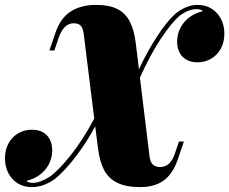

<svg xmlns="http://www.w3.org/2000/svg" viewBox="-65 -742 927 776"><path d="M841.8 -606Q841.8 -571.3 827.4 -545.2Q813 -519 788.1 -504.6Q763.2 -490.2 732.9 -490.2Q695.3 -490.2 673.1 -512.5Q650.9 -534.7 650.9 -574.2Q650.9 -603.5 664.1 -629.2Q677.2 -654.8 700.9 -672.4Q724.6 -689.9 754.9 -696.8Q747.6 -705.1 729 -705.1Q698.2 -705.1 663.1 -680.2Q628.4 -650.9 585.2 -585.7Q542 -520.5 500.5 -428.2L540 -105Q545.9 -66.9 582 -66.9Q623 -66.9 641.1 -119.1L658.2 -169.9H678.2L651.9 -92.8Q630.9 -35.6 594.2 -10.7Q557.6 14.2 502 14.2Q443.4 14.2 408.2 -3.7Q373 -21.5 355.5 -55.2Q337.9 -88.9 331.1 -142.1L319.8 -231.4Q284.7 -166 241.2 -109.1Q197.8 -52.2 157.2 -19Q111.3 14.2 63 14.2Q30.8 14.2 6.3 -1.2Q-18.1 -16.6 -31.5 -43Q-44.9 -69.3 -44.9 -102.1Q-44.9 -136.7 -30.5 -162.8Q-16.1 -189 8.8 -203.4Q33.7 -217.8 64 -217.8Q101.6 -217.8 123.8 -195.6Q146 -173.3 146 -133.8Q146 -104.5 132.8 -78.9Q119.6 -53.2 95.9 -35.6Q72.3 -18.1 42 -11.2Q49.3 -2.9 67.9 -2.9Q96.2 -2.9 136.2 -27.8Q173.3 -54.7 221.9 -116Q270.5 -177.2 315.9 -262.7L272.9 -607.9Q270 -629.4 260.5 -638.7Q251 -647.9 232.9 -647.9Q192.4 -647.9 171.9 -588.9L154.8 -538.1H134.8L161.1 -615.2Q182.1 -671.9 222.9 -697Q263.7 -722.2 324.2 -722.2Q376.5 -722.2 409.2 -705.6Q441.9 -689 459.7 -654.8Q477.5 -620.6 483.9 -565.9L496.6 -461.9Q529.3 -532.7 568.8 -593.3Q608.4 -653.8 643.1 -686Q688 -722.2 733.9 -722.2Q766.1 -722.2 790.5 -706.8Q814.9 -691.4 828.4 -665Q841.8 -638.7 841.8 -606Z"/></svg>

Font: TypoPRO Playfair Display
Style: Italic
Weight: 900
Italic angle: -14°
Designer: Claus Eggers Sørensen
Foundry: Claus Eggers Sørensen
Version: Version 1.004;PS 001.004;hotconv 1.0.70;makeotf.lib2.5.58329